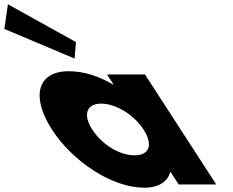

<svg xmlns="http://www.w3.org/2000/svg" viewBox="-385 -860 1088 895"><path d="M-348.1 -840 -364.6 -725 -37.2 -587 -31.1 -664ZM-142.8 -256C-240 -406 -214 -528 -64 -528C5 -528 76.9 -505 145.5 -464L113.7 -513H290.7L623 0H448L410.4 -58H408.4C397.6 -16 357.7 15 287.7 15C137.7 15 -45.7 -106 -142.8 -256ZM45.2 -256C90.5 -186 170.9 -136 242.9 -136C311.9 -136 329.5 -186 284.2 -256C238.2 -327 152.8 -377 86.8 -377C19.8 -377 -0.8 -327 45.2 -256Z"/></svg>

Font: Hussar
Style: BdOpOblSeven
Weight: 700
Foundry: Cannot Into Space Fonts
Version: Version 2.00